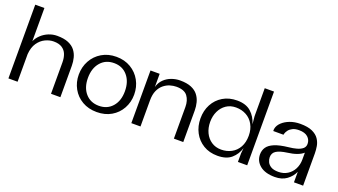

<svg xmlns="http://www.w3.org/2000/svg" viewBox="-60 -1199 3017 1713"><g transform="rotate(20 1448.0 -343.0)"><path d="M48 0V-700H135V-385Q151 -420 180.5 -447.5Q210 -475 248.5 -490.5Q287 -506 328 -506Q393 -506 434.5 -488.5Q476 -471 499 -441.5Q522 -412 531.5 -375Q541 -338 541 -300V-1H452V-300Q452 -342 439 -375.5Q426 -409 396 -428.5Q366 -448 316 -448Q277 -448 237 -429Q197 -410 168.5 -369Q140 -328 135 -262V0Z M889 13Q811 13 751.5 -21.5Q692 -56 659 -115.5Q626 -175 626 -247Q626 -320 659 -380Q692 -440 751.5 -475.5Q811 -511 889 -511Q967 -511 1026.5 -475.5Q1086 -440 1119 -380Q1152 -320 1152 -247Q1152 -175 1119 -115.5Q1086 -56 1027 -21.5Q968 13 889 13ZM889 -46Q968 -46 1016 -101Q1064 -156 1064 -247Q1064 -339 1016 -395Q968 -451 889 -451Q809 -451 761 -395Q713 -339 713 -247Q713 -156 761 -101Q809 -46 889 -46Z M1495 -507Q1560 -507 1601.5 -489.5Q1643 -472 1666 -442Q1689 -412 1698.5 -375Q1708 -338 1708 -300V0H1619V-300Q1619 -362 1589 -402.5Q1559 -443 1483 -443Q1454 -443 1422.5 -433.5Q1391 -424 1363.5 -401.5Q1336 -379 1319 -341.5Q1302 -304 1302 -247V0H1215V-500H1302V-375Q1314 -419 1344 -448.5Q1374 -478 1414 -492.5Q1454 -507 1495 -507Z M2035 11Q1958 11 1900.5 -24Q1843 -59 1811.5 -118.5Q1780 -178 1780 -252Q1780 -326 1811.5 -385Q1843 -444 1900.5 -478.5Q1958 -513 2035 -513Q2119 -513 2167 -470Q2215 -427 2234 -360L2227 -435V-700H2315V0H2227V-81L2232 -133Q2213 -70 2166 -29.5Q2119 11 2035 11ZM2047 -52Q2101 -52 2144.5 -75.5Q2188 -99 2213 -144Q2238 -189 2238 -252Q2238 -313 2213 -358Q2188 -403 2144.5 -427Q2101 -451 2046 -451Q1993 -451 1954 -424.5Q1915 -398 1893.5 -353Q1872 -308 1872 -252Q1872 -195 1893.5 -150Q1915 -105 1954.5 -78.5Q1994 -52 2047 -52Z M2581 14Q2489 14 2439 -27Q2389 -68 2389 -131Q2389 -170 2409 -199.5Q2429 -229 2476.5 -249Q2524 -269 2607 -278Q2648 -282 2682 -291.5Q2716 -301 2736 -318Q2756 -335 2756 -363Q2756 -402 2727.5 -427.5Q2699 -453 2644 -453Q2607 -453 2583 -441Q2559 -429 2546 -411.5Q2533 -394 2528 -377Q2527 -372 2526 -367H2429Q2428 -378 2430 -390Q2436 -422 2465 -449.5Q2494 -477 2538 -493.5Q2582 -510 2635 -510Q2707 -510 2749.5 -490.5Q2792 -471 2813 -440Q2834 -409 2840 -373.5Q2846 -338 2846 -306V0H2759V-100Q2738 -52 2693 -19Q2648 14 2581 14ZM2595 -40Q2644 -40 2681.5 -63.5Q2719 -87 2739.5 -127.5Q2760 -168 2760 -217V-282Q2715 -241 2611 -228Q2545 -219 2512 -198.5Q2479 -178 2479 -137Q2479 -115 2489.5 -92.5Q2500 -70 2525 -55Q2550 -40 2595 -40Z"/></g></svg>

Font: Panamera Medium
Style: Regular
Weight: 500
Designer: Bastien Sozeau
Foundry: NBR — Bastien Sozeau
Version: Version 3.002; ttfautohint (v1.8.4.7-5d5b);gftools[0.9.33]